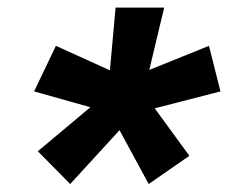

<svg xmlns="http://www.w3.org/2000/svg" viewBox="-20 -594 626 498"><path d="M162.1 -116.7 290 -256.3 365.7 -116.7 471.2 -189.9 381.3 -313 551.8 -356.9 522 -475.1 367.2 -412.6 405.8 -574.2H279.8L265.1 -411.6L125 -475.1L68.4 -356.9L214.4 -315.9L78.1 -201.7Z"/></svg>

Font: Cascadia Mono SemiBold
Style: Italic
Weight: 600
Italic angle: -10°
Monospace: yes
Designer: Aaron Bell
Foundry: Saja Typeworks
Version: Version 2404.023